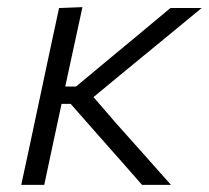

<svg xmlns="http://www.w3.org/2000/svg" viewBox="-20 -518 585 538"><path d="M39.5 0Q51 -54.5 62.5 -106.5Q73.5 -158 86.5 -219.5L97.5 -271Q111 -334.5 122.2 -387.2Q133.5 -440 145.5 -495.5L211 -498Q199 -443 187.5 -389.5Q176 -336 163 -276.5V-275.5H193L285.5 -352.5Q328.5 -388 371.8 -424Q415 -460 457.5 -495.5H545Q492.5 -452 440 -409L334 -322L242 -246L304.5 -173.5Q343.5 -130 382.2 -86.5Q421 -43 459 0H378Q347.5 -35 316.5 -70Q285.5 -104.5 254.5 -140L178 -227H152.5L149 -210.5Q136.5 -153 126 -103.5Q115.5 -54 104 0Z"/></svg>

Font: Heraclito Light
Style: Italic
Weight: 300
Italic angle: -12°
Designer: Kostas Bartsokas (font) & Cristiano Sobral (main changes)
Foundry: Kostas Bartsokas (font) & Cristiano Sobral (main changes)
Version: Version 1.00;July 8, 2020;FontCreator 13.0.0.2655 64-bit